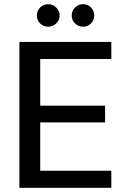

<svg xmlns="http://www.w3.org/2000/svg" viewBox="-20 -901 611 921"><path d="M73 0V-700H514V-618H173V-394H484V-314H173V-82H514V0ZM211 -773Q188 -773 172.5 -788.5Q157 -804 157 -827Q157 -849 172.5 -865Q188 -881 211 -881Q233 -881 249.5 -865Q266 -849 266 -827Q266 -804 249.5 -788.5Q233 -773 211 -773ZM379 -773Q356 -773 340 -788.5Q324 -804 324 -827Q324 -849 340 -865Q356 -881 379 -881Q401 -881 416.5 -865Q432 -849 432 -827Q432 -804 416.5 -788.5Q401 -773 379 -773Z"/></svg>

Font: DM Sans 16pt Medium
Style: Regular
Weight: 500
Version: Version 4.004;gftools[0.9.30]